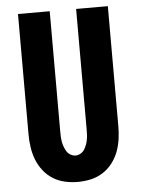

<svg xmlns="http://www.w3.org/2000/svg" viewBox="-53 -777 606 826"><g transform="rotate(-5 250.0 -364.0)"><path d="M250 7Q222 7 194.5 1Q167 -5 143 -20Q119 -35 101.5 -57.5Q84 -80 74 -106Q64 -132 60 -160Q56 -188 56 -216V-735H193V-216Q193 -205 193.5 -193.5Q194 -182 196 -171Q198 -160 202 -149Q206 -138 212 -128.5Q218 -119 228.5 -113Q239 -107 250 -107Q261 -107 271.5 -113Q282 -119 288 -128.5Q294 -138 298 -149Q302 -160 304 -171Q306 -182 306.5 -193.5Q307 -205 307 -216V-735H444V-216Q444 -188 440 -160Q436 -132 426 -106Q416 -80 398.5 -57.5Q381 -35 357 -20Q333 -5 305.5 1Q278 7 250 7Z"/></g></svg>

Font: Iosevka Term Curly Heavy
Style: Regular
Weight: 900
Designer: Belleve Invis
Foundry: Belleve Invis
Version: Version 32.3.0